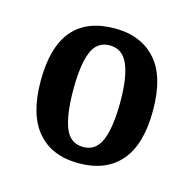

<svg xmlns="http://www.w3.org/2000/svg" viewBox="-62 -782 470 466"><g transform="rotate(15 172.5 -549.5)"><path d="M172 -380Q105 -380 68.5 -422.5Q32 -465 32 -550Q32 -719 174 -719Q239 -719 276.5 -677.5Q314 -636 314 -550Q314 -465 277.5 -422.5Q241 -380 172 -380ZM173 -421Q205 -421 218.5 -454Q232 -487 232 -550Q232 -612 218 -644Q204 -676 172 -676Q140 -676 127 -644Q114 -612 114 -550Q114 -487 127 -454Q140 -421 173 -421Z"/></g></svg>

Font: Noto Serif Tamil ExtraCondensed SemiBold
Style: Italic
Weight: 600
Width: 2
Italic angle: -12°
Designer: Indian Type Foundry, Tom Grace, and the Monotype Design Team
Foundry: Monotype Imaging Inc.
Version: Version 2.003; ttfautohint (v1.8.4.7-5d5b)